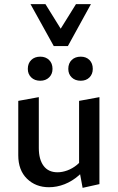

<svg xmlns="http://www.w3.org/2000/svg" viewBox="-20 -896 567 925"><path d="M216 6Q152 6 110 -35Q68 -76 68 -148V-410L167 -428V-183Q167 -128 190 -97Q213 -66 257 -66Q280 -66 304.5 -75Q329 -84 350.5 -101.5Q372 -119 386 -146L418 -122Q393 -80 360.5 -51.5Q328 -23 291 -8.5Q254 6 216 6ZM378 9 361 -83V-410L459 -428V-9ZM174 -507Q147 -507 130.5 -523Q114 -539 114 -564Q114 -591 130.5 -607Q147 -623 174 -623Q200 -623 216.5 -607Q233 -591 233 -564Q233 -539 216.5 -523Q200 -507 174 -507ZM369 -507Q342 -507 325.5 -523Q309 -539 309 -564Q309 -591 325.5 -607Q342 -623 369 -623Q395 -623 411 -607Q427 -591 427 -564Q427 -539 411 -523Q395 -507 369 -507ZM239 -674 257 -733 346 -876H418L307 -674ZM239 -674 127 -876H199L289 -731L307 -674Z"/></svg>

Font: Ysabeau Infant SemiBold
Style: Regular
Weight: 600
Designer: Christian Thalmann (Catharsis Fonts)
Version: Version 2.002; featfreeze: ss01,ss02,lnum